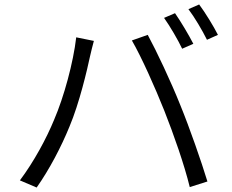

<svg xmlns="http://www.w3.org/2000/svg" viewBox="-20 -835 1040 859"><path d="M763 -776 714 -755C741 -717 776 -657 795 -617L845 -639C824 -680 788 -740 763 -776ZM871 -815 823 -794C851 -757 884 -701 906 -657L955 -679C936 -717 898 -779 871 -815ZM222 -299C188 -216 132 -112 69 -28L144 4C201 -77 254 -178 291 -269C335 -373 370 -523 383 -584C388 -605 394 -631 400 -652L321 -668C308 -555 266 -401 222 -299ZM715 -340C757 -234 805 -97 829 2L908 -23C881 -112 828 -264 787 -364C744 -472 680 -607 641 -679L570 -654C613 -580 674 -443 715 -340Z"/></svg>

Font: Source Han Sans JP Normal
Style: Regular
Weight: 350
Designer: Ryoko NISHIZUKA 西塚涼子 (kana, bopomofo & ideographs); Paul D. Hunt (Latin, Greek & Cyrillic); Sandoll Communications 산돌커뮤니
Foundry: Adobe
Version: Version 2.002;hotconv 1.0.116;makeotfexe 2.5.65601